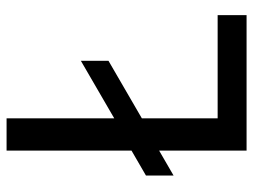

<svg xmlns="http://www.w3.org/2000/svg" viewBox="-113 -657 770 584"><g transform="rotate(-90 272.0 -365.0)"><path d="M167 -297V-381L379 -504V-420ZM30 -222V-306L137 -368V-284ZM106 0V-730H204V0ZM184 0V-88H518V0Z"/></g></svg>

Font: SVN-Sora Variable
Style: Regular
Weight: 400
Designer: Jonathan Barnbrook, Julián Moncada
Foundry: Barnbrook Fonts
Version: Version 2.000 - Viet hoa boi STYLEno.1 Fonts